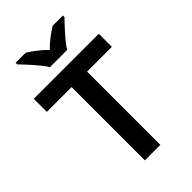

<svg xmlns="http://www.w3.org/2000/svg" viewBox="-276 -1123 1123 1123"><g transform="rotate(-45 285.0 -562.0)"><path d="M214 -871H356C383 -916 445 -981 481 -1018V-1031H396C361 -1009 319 -979 284 -943C250 -979 209 -1008 174 -1031H90V-1018C126 -980 187 -916 214 -871ZM349 -93V-699H554V-807H16V-699H221V-93Z"/></g></svg>

Font: Noto Sans Kannada UI SemiBold
Style: Regular
Weight: 600
Designer: Jelle Bosma - Monotype Design Team
Foundry: Monotype Imaging Inc.
Version: Version 2.005